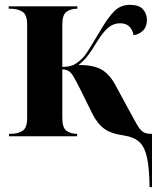

<svg xmlns="http://www.w3.org/2000/svg" viewBox="-20 -562 665 792"><path d="M597 210Q596 133 586.5 88.5Q577 44 554.5 23.5Q532 3 492 -3Q439 -10 410 -31Q381 -52 360 -95L313 -190Q295 -226 284.5 -244Q274 -262 264 -268.5Q254 -275 237 -276V-76Q237 -34 255 -22Q273 -10 296 -10H298V0H17V-10H26Q53 -10 72.5 -22Q92 -34 92 -76V-460Q92 -502 72 -514Q52 -526 25 -526H16V-536H299V-526H297Q273 -526 255 -514Q237 -502 237 -460V-286Q265 -286 282.5 -294Q300 -302 322 -324Q335 -338 351 -364.5Q367 -391 391 -431Q427 -493 453 -517.5Q479 -542 515 -542Q554 -542 570 -523.5Q586 -505 586 -481Q586 -451 569 -435Q552 -419 531 -417Q527 -439 513.5 -452.5Q500 -466 475 -466Q448 -466 426.5 -448Q405 -430 379 -388Q358 -353 342 -332Q326 -311 304 -294Q365 -294 398 -275.5Q431 -257 455 -213L506 -119Q530 -75 543 -51.5Q556 -28 568.5 -19Q581 -10 602 -10H607V210Z"/></svg>

Font: Noto Serif Display SemiCondensed
Style: Bold
Weight: 700
Width: 4
Designer: Monotype Design Team
Foundry: Monotype Imaging Inc.
Version: Version 2.009